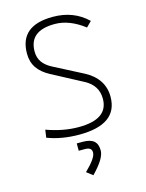

<svg xmlns="http://www.w3.org/2000/svg" viewBox="-140 -787 865 1134"><g transform="rotate(-15 293.0 -220.0)"><path d="M269 9.8C426.3 9.8 504.4 -46.4 504.4 -159.7C504.4 -232.9 467.3 -291 391.1 -330.6L217.3 -420.4C166.5 -446.8 140.1 -481 140.1 -532.2C140.1 -617.2 191.9 -659.2 296.4 -659.2C356 -659.2 415.5 -636.2 476.1 -589.8L507.8 -621.6C451.2 -676.3 380.9 -703.1 295.9 -703.1C160.6 -703.1 93.3 -646 93.3 -532.2C93.3 -463.4 127.4 -416.5 193.4 -381.3L380.4 -282.2C432.6 -254.4 457.5 -212.9 457.5 -159.7C457.5 -75.7 397.5 -34.2 276.9 -34.2C213.4 -34.2 148.4 -46.4 81.5 -70.8L74.7 -23.4C132.3 -1.5 196.8 9.8 269 9.8ZM286.6 262.7C341.3 206.1 366.2 165 366.2 132.3C366.2 79.6 337.9 55.7 276.9 55.7H240.2V100.6H276.9C306.2 100.6 319.3 110.4 319.3 132.3C319.3 154.8 297.4 186.5 249 233.9Z"/></g></svg>

Font: Cascadia Mono PL ExtraLight
Style: Regular
Weight: 200
Monospace: yes
Designer: Aaron Bell
Foundry: Saja Typeworks
Version: Version 2404.023